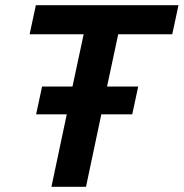

<svg xmlns="http://www.w3.org/2000/svg" viewBox="-20 -719 707 739"><path d="M237 -279H119L142 -386H259L302 -587H94L118 -699H667L643 -587H435L392 -386H512L489 -279H370L311 0H178Z"/></svg>

Font: Prompt Medium
Style: Italic
Weight: 500
Italic angle: -12°
Designer: Katatrad Team
Foundry: CadsonDemak
Version: Version 1.001